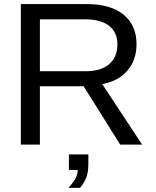

<svg xmlns="http://www.w3.org/2000/svg" viewBox="-20 -708 762 940"><path d="M568.4 0 389.6 -285.6H175.3V0H82V-688H405.8Q522 -688 585.2 -636Q648.4 -584 648.4 -491.2Q648.4 -414.6 603.8 -362.3Q559.1 -310.1 480.5 -296.4L675.8 0ZM554.7 -490.2Q554.7 -550.3 513.9 -581.8Q473.1 -613.3 396.5 -613.3H175.3V-359.4H400.4Q474.1 -359.4 514.4 -393.8Q554.7 -428.2 554.7 -490.2ZM412.6 94.2Q412.6 136.7 401.9 162.8Q391.1 189 371.6 211.9H314.5Q336.4 188.5 348.4 167.5Q360.4 146.5 360.4 124H317.4V47.9H412.6Z"/></svg>

Font: Arial
Style: Regular
Weight: 400
Designer: Steve Matteson
Foundry: Ascender Corporation
Version: Version 2.00.3